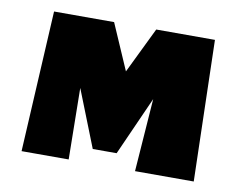

<svg xmlns="http://www.w3.org/2000/svg" viewBox="-55 -497 714 570"><g transform="rotate(10 301.5 -212.5)"><path d="M384 0 400 -220 321 -43H249L181 -215L184 0H42L65 -425H246L306 -287L373 -425H550L561 0Z"/></g></svg>

Font: Ysabeau Heavy
Style: Regular
Weight: 800
Designer: Christian Thalmann (Catharsis Fonts)
Version: Version 0.003